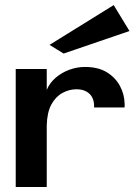

<svg xmlns="http://www.w3.org/2000/svg" viewBox="-20 -748 538 768"><path d="M42.9 0V-472H167V-388.4Q178.7 -416.7 203.1 -437.4Q227.5 -458.1 257.7 -469.1Q288 -480.2 319.1 -480.2Q371.6 -480.4 406.4 -459.5Q441.1 -438.6 459.4 -404.9Q477.7 -371.3 478.5 -333Q478.7 -329.5 478.7 -326.2Q478.7 -322.9 478.1 -318.2H356.3Q357.8 -353.5 338.5 -372.2Q319.2 -390.9 285.6 -390.9Q256.7 -390.9 229.6 -376.1Q202.5 -361.3 185.4 -329.9Q168.3 -298.5 167 -246.3V0ZM234.5 -533.8 178.1 -568.5 434.8 -727.6 497.9 -623.9Z"/></svg>

Font: Panamera Thin
Style: Regular
Weight: 100
Designer: Bastien Sozeau
Foundry: NBR — Bastien Sozeau
Version: Version 3.003;gftools[0.9.33]